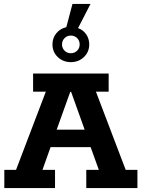

<svg xmlns="http://www.w3.org/2000/svg" viewBox="-20 -957 721 977"><path d="M2 0V-92.6H61.6L213.1 -490.4H148.4V-583H532.9V-490.4H468.2L619.6 -92.6H679.3V0H419V-92.6H482.9L428.1 -244.5L470 -208.3H212L250.2 -244.5L196.1 -92.6H260V0ZM256.5 -264 235.1 -297.2H442.4L422.6 -264L341.8 -489.7H337.5ZM340.5 -640.8Q301 -640.8 273.9 -666.7Q246.9 -692.7 246.9 -731.1Q246.9 -763.7 266.6 -787.7Q286.4 -811.7 317.4 -818.7L348.8 -937H440.5L377.2 -813.9Q402.9 -804.9 418.5 -782.5Q434.1 -760.1 434.1 -731.1Q434.1 -692.7 407.1 -666.7Q380 -640.8 340.5 -640.8ZM295.6 -731.1Q295.6 -712 308.6 -699.1Q321.5 -686.2 340.5 -686.2Q359.5 -686.2 372.5 -699.1Q385.4 -712 385.4 -731.1Q385.4 -750.2 372.5 -763.1Q359.5 -776 340.5 -776Q321.5 -776 308.6 -763.1Q295.6 -750.2 295.6 -731.1Z"/></svg>

Font: Rokkitt SemiBold
Style: Regular
Weight: 600
Designer: Vernon Adams
Foundry: Vernon Adams
Version: Version 3.103